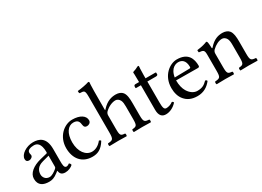

<svg xmlns="http://www.w3.org/2000/svg" viewBox="-22 -1360 2771 2032"><g transform="rotate(-30 1364.0 -344.0)"><path d="M293 -233V-101C293 -88 287 -81 279 -75C253 -54 219 -31 191 -31C141 -31 119 -71 119 -102C119 -147 140 -193 214 -212ZM293 -48C299 -17 309.6 10 360 10C398.3 10 434.3 -7 455 -27C453.3 -39.3 449.3 -47.7 438 -54C430.5 -47.8 413.7 -38 401 -38C372 -38 371 -77 371 -123V-270C371 -412 293 -439 220 -439C138 -439 55 -385 55 -328C55 -304 67 -292 90 -292C119 -292 137 -313 137 -326C137 -333 136 -340 134 -344C133 -347 132 -353 132 -364C132 -395 174 -406 212 -406C246 -406 293 -389 293 -276C293 -269 290 -265 287 -264L201 -243C105 -219 36 -166 36 -98C36 -16 92 10 162 10C196.8 10 227 2 271 -32L291 -48Z M855 -91C851 -100 843 -104 834 -105C800 -61 757 -39 714 -39C641 -39 580 -113 580 -230C580 -340 628 -406 694 -406C753 -406 761 -371 765 -336C768 -309 782 -300 803 -300C824 -300 852 -313 852 -344C852 -399 795 -439 699 -439C600 -439 494 -350 494 -208C494 -79 566 10 692 10C752 10 805 -9 855 -91Z M1052 -285.9C1052 -307 1061 -319.3 1069 -328C1107 -365.3 1157.6 -387 1197 -387C1217.4 -387 1238.4 -373.9 1250 -351C1260 -331.2 1262 -304 1262 -274V-122C1262 -40 1252 -36 1200 -31C1195 -25 1195 -4 1200 2C1228 1 1262 0 1302 0C1342 0 1375 1 1408 2C1413 -4 1413 -25 1408 -31C1352 -36 1341 -40 1341 -122V-271C1341 -326 1337.3 -374.5 1314 -405C1297.2 -427 1266 -439 1231 -439C1181.9 -439 1122 -426 1061 -358C1057.6 -354.2 1051.2 -344 1051.2 -358L1052 -583C1052 -648 1056 -688 1056 -688C1056 -695 1052 -698 1043 -698C1018 -688 943 -674 903 -671C901 -663 903 -647 909 -641C961 -638 973 -643 973 -559V-122C973 -39 961.2 -35 903.2 -31C897.2 -25 897.2 -4 903.2 2C936.2 1 973 0 1013 0C1051 0 1083.8 1 1111.8 2C1117.8 -4 1117.8 -25 1111.8 -31C1061 -35 1052 -39 1052 -122Z M1466 -429C1452 -429 1448 -417 1448 -409V-396C1448 -391 1449 -390 1453 -390H1512V-89C1512 -18 1543 10 1589 10C1635 10 1685 -12 1724 -56C1722 -66.3 1716 -72 1706 -73C1680 -53 1650 -45 1624 -45C1597 -45 1591 -75 1591 -137V-390H1695C1705 -390 1719 -394 1719 -403V-423C1719 -427 1716 -429 1711 -429H1591V-468C1591 -533 1595 -573 1595 -573C1595 -579.4 1592 -581.8 1587.3 -581.8C1582.8 -581.8 1574.3 -577.9 1565 -572.8C1553.7 -566.5 1543.5 -562.2 1531 -558.7C1519 -555.3 1509 -551.9 1509 -545C1509 -533.4 1512 -540 1512 -429.1Z M1863 -282C1882 -395 1952 -404 1976 -404C2014 -404 2059 -383 2059 -299C2059 -290 2055 -285.2 2044 -285ZM2125 -93C2088 -55 2059 -39 2001 -39C1965 -39 1923 -60 1892 -111C1872 -144 1860 -190 1860 -248L2126 -246C2138 -246 2145 -252 2145 -263C2145 -347 2115 -437 1976 -437C1889 -437 1776 -354 1776 -202C1776 -146 1790 -92 1823 -54C1857 -14 1904 10 1976 10C2052 10 2106 -25 2146 -77C2143 -87 2137 -92 2125 -93Z M2370 -358C2363.9 -351 2358.3 -348.6 2358 -358C2357 -385 2354.7 -423.7 2350 -434C2347.9 -438.6 2346 -442 2338 -442C2310 -431 2284 -422 2215 -413C2213 -407 2215 -391 2217 -385C2271 -380 2282 -375 2282 -317V-122C2282 -40 2272 -36 2212 -31C2206 -25 2206 -4 2212 2C2242 1 2282 0 2322 0C2362 0 2392 1 2422 2C2428 -4 2428 -25 2422 -31C2371 -36 2361 -40 2361 -122V-286C2361 -307 2370 -319 2378 -328C2416 -365 2461 -387 2500 -387C2520 -387 2541 -374 2553 -351C2563 -331 2565 -304 2565 -274V-122C2565 -40 2555 -36 2503 -31C2498 -25 2498 -4 2503 2C2533 1 2565 0 2605 0C2645 0 2681 1 2711 2C2716 -4 2716 -25 2711 -31C2655 -36 2644 -40 2644 -122V-271C2644 -326 2640 -374 2617 -405C2600 -427 2569 -439 2534 -439C2485 -439 2429.3 -426 2370 -358Z"/></g></svg>

Font: Libertinus Serif
Style: Regular
Weight: 400
Designer: Philipp H. Poll
Foundry: Khaled Hosny
Version: Version 6.2